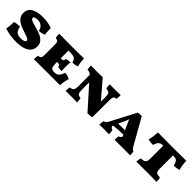

<svg xmlns="http://www.w3.org/2000/svg" viewBox="261 -1595 2692 2692"><g transform="rotate(45 1607.0 -249.5)"><path d="M48 -28Q61 -87 61 -171Q104 -184 166 -184Q176 -124 204 -99Q232 -74 286 -74Q327 -74 350 -83Q373 -92 373 -108Q373 -128 348 -140.5Q323 -153 269 -170Q206 -191 165 -210Q124 -229 93.5 -264Q63 -299 63 -351Q63 -431 127 -468.5Q191 -506 297 -506Q354 -506 406 -496.5Q458 -487 486 -473Q486 -381 494 -352Q477 -341 449 -335Q421 -329 396 -329Q383 -380 352.5 -403.5Q322 -427 275 -427Q241 -427 222.5 -419Q204 -411 204 -398Q204 -377 230.5 -364.5Q257 -352 318 -335Q384 -317 428 -299Q472 -281 504 -247.5Q536 -214 536 -161Q536 -80 471 -36.5Q406 7 282 7Q153 7 48 -28Z M1170 -144Q1150 -92 1143 1L906 0L626 2Q626 -45 634 -74Q659 -76 670.5 -83Q682 -90 686.5 -108Q691 -126 691 -164V-333Q691 -373 686.5 -390.5Q682 -408 670.5 -415Q659 -422 632 -426Q626 -456 626 -502Q744 -500 883 -500Q1063 -500 1116 -502Q1117 -468 1122 -428Q1127 -388 1135 -363Q1112 -355 1091 -351Q1070 -347 1041 -347Q1032 -391 1007.5 -408.5Q983 -426 924 -426H884V-273H895Q922 -273 931.5 -283.5Q941 -294 941 -317Q969 -329 1020 -329Q1016 -285 1016 -241Q1016 -190 1020 -154Q969 -154 943 -164Q941 -187 931 -194Q921 -201 895 -201H884V-171Q884 -113 898 -92Q912 -71 950 -71H967Q1004 -71 1029.5 -95Q1055 -119 1071 -174Q1102 -173 1129.5 -164Q1157 -155 1170 -144Z M1844 -502Q1844 -452 1838 -426Q1812 -421 1801 -414Q1790 -407 1786 -386.5Q1782 -366 1782 -320V-2Q1764 4 1744.5 5.5Q1725 7 1694 7L1405 -317V-178Q1405 -135 1410.5 -115Q1416 -95 1430 -87Q1444 -79 1476 -74Q1483 -48 1483 2Q1435 0 1373 0Q1297 0 1255 2Q1255 -49 1263 -74Q1294 -79 1308.5 -87Q1323 -95 1329.5 -115.5Q1336 -136 1336 -178V-394L1330 -401Q1318 -414 1305 -419Q1292 -424 1263 -426Q1255 -454 1255 -502Q1303 -500 1381 -500Q1463 -500 1488 -502L1712 -241V-320Q1712 -365 1706.5 -385Q1701 -405 1686 -413Q1671 -421 1635 -426Q1628 -446 1628 -502Q1678 -500 1749 -500Q1804 -500 1844 -502Z M2534 2Q2511 0 2441 0H2389H2330Q2247 0 2225 2Q2225 -41 2232 -74Q2272 -85 2272 -111Q2272 -117 2267 -129L2263 -137Q2152 -137 2068 -125Q2065 -106 2076 -92.5Q2087 -79 2108 -74Q2115 -39 2115 2Q2077 0 2009 0Q1942 0 1924 2Q1924 -42 1933 -75Q1954 -77 1967.5 -91Q1981 -105 2002 -146L2186 -499Q2203 -503 2221 -504Q2239 -505 2260 -505L2473 -127Q2492 -94 2502 -84.5Q2512 -75 2527 -74Q2534 -51 2534 2ZM2235 -196 2206 -258 2196 -281Q2182 -309 2167 -348Q2154 -308 2130 -259L2100 -196Z M2960 -423V-171Q2960 -129 2966.5 -110Q2973 -91 2991 -84Q3009 -77 3049 -75Q3054 -63 3056.5 -40.5Q3059 -18 3059 2Q2995 0 2877 0Q2738 0 2658 2Q2658 -13 2662 -36.5Q2666 -60 2670 -75Q2711 -77 2730.5 -84Q2750 -91 2758.5 -110.5Q2767 -130 2767 -171V-423H2760Q2718 -423 2695 -402Q2672 -381 2658 -329Q2590 -329 2559 -344Q2569 -373 2575.5 -420Q2582 -467 2582 -502Q2661 -500 2867 -500Q3067 -500 3145 -502Q3145 -466 3151.5 -420.5Q3158 -375 3169 -345Q3132 -331 3069 -329Q3056 -383 3037 -403Q3018 -423 2979 -423Z"/></g></svg>

Font: Vollkorn SC Black
Style: Regular
Weight: 900
Designer: Friedrich Althausen
Foundry: Friedrich Althausen
Version: Version 4.015